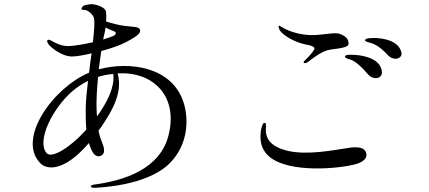

<svg xmlns="http://www.w3.org/2000/svg" viewBox="-20 -831 2040 914"><path d="M853 -346C798 -512 599 -541 450 -501C454 -531 458 -561 462 -588C510 -601 556 -617 583 -632C641 -663 652 -677 646 -691C646 -691 643 -701 619 -703C584 -706 564 -708 530 -716C517 -719 499 -724 485 -729C487 -751 486 -773 483 -781C474 -799 433 -812 414 -811C396 -809 370 -808 368 -789C367 -785 372 -784 383 -784C395 -783 416 -770 426 -749C433 -732 427 -669 422 -630C380 -620 340 -614 314 -612C273 -608 238 -630 221 -639C215 -642 209 -643 206 -640C203 -636 204 -630 211 -620C217 -611 269 -563 322 -562C343 -562 377 -568 416 -577C412 -551 408 -519 404 -485C230 -412 57 -166 174 -52C203 -24 284 -11 403 -150C408 -135 413 -121 421 -107C429 -92 444 -84 456 -88C490 -99 471 -139 463 -161C456 -177 452 -192 449 -209C454 -215 458 -221 463 -228C521 -313 564 -397 540 -481C544 -482 548 -482 551 -482C703 -488 829 -379 783 -190C744 -26 571 29 426 48C420 49 412 53 412 57C412 61 420 63 430 63C450 62 672 55 783 -49C875 -137 881 -261 853 -346ZM479 -679C480 -685 481 -692 483 -700C492 -695 503 -690 513 -686C548 -676 522 -661 522 -661C506 -655 489 -648 471 -643C474 -656 476 -668 479 -679ZM201 -103C154 -163 230 -312 320 -393C345 -415 371 -432 399 -446C393 -396 388 -346 388 -310C388 -282 388 -248 391 -214C315 -129 225 -73 201 -103ZM442 -277C441 -286 440 -296 440 -306C438 -349 441 -406 447 -465C470 -472 494 -477 519 -479C524 -450 520 -385 442 -277Z M1622 -562C1622 -554 1638 -550 1649 -547C1678 -537 1711 -502 1730 -479C1748 -457 1773 -456 1785 -463C1797 -470 1801 -482 1796 -501C1780 -564 1678 -570 1660 -570C1645 -571 1623 -571 1622 -562ZM1718 -639C1718 -632 1739 -629 1750 -625C1781 -614 1808 -589 1828 -567C1847 -548 1869 -549 1880 -556C1887 -560 1895 -568 1890 -585C1872 -650 1769 -651 1754 -650C1737 -650 1718 -648 1718 -639ZM1446 -536C1526 -599 1545 -593 1583 -599C1611 -603 1637 -608 1639 -620C1643 -651 1613 -664 1597 -670C1575 -678 1519 -665 1473 -664C1411 -662 1355 -684 1340 -692C1321 -701 1310 -711 1307 -708C1304 -704 1309 -689 1317 -680C1334 -660 1382 -630 1436 -619C1461 -615 1476 -609 1477 -601C1478 -594 1460 -571 1432 -544C1428 -541 1424 -536 1426 -532C1428 -530 1435 -528 1446 -536ZM1266 -82C1362 -7 1592 -27 1675 -50C1699 -57 1729 -72 1724 -99C1717 -141 1655 -130 1620 -124C1522 -108 1405 -90 1319 -122C1278 -138 1240 -164 1246 -225C1247 -243 1246 -246 1238 -246C1230 -246 1220 -216 1220 -181C1220 -146 1230 -110 1266 -82Z"/></svg>

Font: Shippori Mincho
Style: Regular
Weight: 400
Designer: Bonji Tadano  Ryoko NISHIZUKA  (kana & ideographs); Frank Grießhammer (Latin, Greek & Cyrillic); Wenlong ZHANG  (bopomof
Foundry: Adobe Systems Incorporated
Version: Version 1.003;PS 1.001;hotconv 16.6.54;makeotf.lib2.5.65590